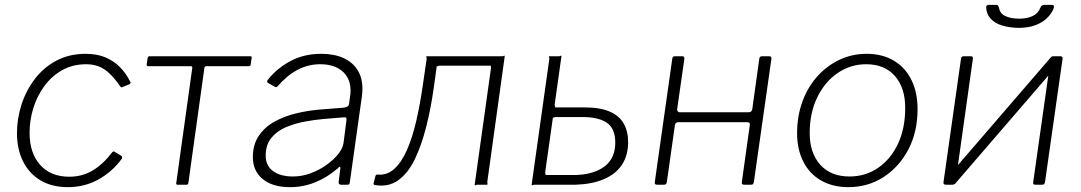

<svg xmlns="http://www.w3.org/2000/svg" viewBox="-20 -762 4459 792"><path d="M333 -540Q380 -540 414.5 -525.5Q449 -511 474 -486Q499 -461 516 -427Q519 -422 518.5 -419.5Q518 -417 515 -415L483 -402Q481 -401 478.5 -403Q476 -405 473 -410Q451 -441 430 -460.5Q409 -480 386 -488.5Q363 -497 336 -497Q280 -497 236.5 -472.5Q193 -448 163 -407Q133 -366 117.5 -316Q102 -266 102 -214Q102 -131 145.5 -82Q189 -33 266 -33Q318 -33 361 -58Q404 -83 443 -134Q449 -140 454 -135L479 -120Q482 -119 483.5 -115Q485 -111 483 -108Q462 -79 436.5 -57Q411 -35 383 -20Q355 -5 324 2.5Q293 10 260 10Q195 10 148 -17.5Q101 -45 75.5 -95.5Q50 -146 50 -213Q50 -272 68.5 -330Q87 -388 123.5 -436Q160 -484 213 -512Q266 -540 333 -540Z M1006 -489H831Q824 -489 823 -481L757 -7Q756 0 749 0H712Q706 0 707 -7L773 -481Q774 -485 772 -487Q770 -489 766 -489H591Q585 -489 585 -496L589 -523Q591 -530 597 -530H1012Q1020 -530 1018 -523L1014 -496Q1014 -489 1006 -489Z M1374 -68Q1328 -29 1279 -9.5Q1230 10 1176 10Q1104 10 1063.5 -23.5Q1023 -57 1023 -114Q1023 -165 1047 -201Q1071 -237 1111 -259.5Q1151 -282 1200 -294Q1249 -306 1299 -310L1399 -318Q1418 -320 1420 -334L1424 -364Q1425 -370 1425.5 -376Q1426 -382 1426 -388Q1426 -439 1392.5 -468Q1359 -497 1301 -497Q1251 -497 1207.5 -474Q1164 -451 1125 -406Q1122 -403 1119.5 -402.5Q1117 -402 1114 -404L1085 -420Q1083 -422 1082 -425Q1081 -428 1085 -433Q1122 -480 1178 -510Q1234 -540 1305 -540Q1359 -540 1397 -522.5Q1435 -505 1455 -473Q1475 -441 1475 -396Q1475 -389 1474.5 -381.5Q1474 -374 1473 -366L1423 -10Q1422 -3 1420 -1.5Q1418 0 1412 0H1387Q1382 0 1379 -3Q1376 -6 1377 -11L1384 -69Q1384 -80 1374 -68ZM1409 -265Q1410 -273 1408 -276Q1406 -279 1398 -278L1313 -271Q1279 -268 1238 -260.5Q1197 -253 1160 -237.5Q1123 -222 1099.5 -193.5Q1076 -165 1076 -120Q1076 -79 1106 -56.5Q1136 -34 1189 -34Q1226 -34 1262 -47.5Q1298 -61 1327 -82Q1358 -104 1376 -127.5Q1394 -151 1397 -172Z M1525 1Q1520 -1 1521 -6L1529 -37Q1531 -42 1537 -42Q1576 -38 1606 -65Q1636 -92 1658.5 -143Q1681 -194 1697 -263Q1713 -332 1724 -410L1740 -519Q1740 -524 1738.5 -527Q1737 -530 1741 -530H2051Q2057 -530 2059 -532Q2061 -534 2062 -530L1990 -11Q1990 -7 1991 -3.5Q1992 0 1988 0H1949Q1944 0 1941.5 2Q1939 4 1938 0L2005 -479Q2006 -485 2004.5 -488Q2003 -491 2007 -491H1794Q1789 -491 1786 -489Q1783 -487 1782 -491L1770 -405Q1758 -318 1738.5 -240.5Q1719 -163 1691 -105Q1663 -47 1622 -18Q1581 11 1525 1Z M2173 0 2246 -519Q2246 -524 2244.5 -527Q2243 -530 2247 -530H2285Q2291 -530 2293 -532Q2295 -534 2296 -530L2268 -331Q2268 -326 2269.5 -322.5Q2271 -319 2267 -319H2390Q2456 -319 2495.5 -301.5Q2535 -284 2553 -252Q2571 -220 2571 -177Q2571 -120 2545 -81.5Q2519 -43 2470 -22.5Q2421 -2 2354 0H2185Q2180 0 2177 2Q2174 4 2173 0ZM2228 -40H2356Q2432 -43 2475 -76.5Q2518 -110 2518 -174Q2518 -234 2480.5 -257.5Q2443 -281 2372 -279H2272Q2268 -279 2265 -277Q2262 -275 2261 -279L2229 -52Q2229 -47 2230.5 -43.5Q2232 -40 2228 -40Z M2692 0Q2685 0 2682.5 -2.5Q2680 -5 2681 -11L2753 -519Q2754 -530 2764 -530H2795Q2804 -530 2803 -519L2773 -310Q2773 -306 2776 -302.5Q2779 -299 2783 -299H3069Q3075 -299 3078.5 -302.5Q3082 -306 3083 -311L3112 -519Q3113 -530 3123 -530H3154Q3163 -530 3162 -519L3090 -13Q3089 -6 3086.5 -3Q3084 0 3076 0H3051Q3044 0 3041.5 -2.5Q3039 -5 3040 -11L3073 -246Q3074 -252 3071.5 -255Q3069 -258 3063 -258H2777Q2773 -258 2769 -255Q2765 -252 2764 -246L2731 -13Q2730 -6 2727.5 -3Q2725 0 2717 0Z M3480 10Q3415 10 3367 -17.5Q3319 -45 3293.5 -95.5Q3268 -146 3268 -212Q3268 -283 3290 -343Q3312 -403 3351.5 -447Q3391 -491 3443 -515.5Q3495 -540 3555 -540Q3620 -540 3667.5 -511.5Q3715 -483 3740 -431.5Q3765 -380 3765 -312Q3765 -218 3727 -145.5Q3689 -73 3624.5 -31.5Q3560 10 3480 10ZM3484 -34Q3550 -34 3602 -69.5Q3654 -105 3684 -168.5Q3714 -232 3714 -317Q3714 -400 3671.5 -448.5Q3629 -497 3553 -497Q3488 -497 3435 -460.5Q3382 -424 3351 -360Q3320 -296 3320 -213Q3320 -131 3363.5 -82.5Q3407 -34 3484 -34Z M3993 -519 3922 -13Q3921 0 3908 0H3883Q3876 0 3873.5 -2.5Q3871 -5 3872 -11L3944 -519Q3945 -530 3955 -530H3985Q3995 -530 3993 -519ZM4363 -519 4291 -13Q4290 -6 4287.5 -3Q4285 0 4277 0H4253Q4245 0 4243 -2.5Q4241 -5 4242 -11L4314 -519Q4315 -530 4324 -530H4355Q4364 -530 4363 -519ZM4316 -527 4344 -496 3918 -2 3891 -34ZM4180 -647Q4141 -648 4111.5 -657.5Q4082 -667 4065.5 -686Q4049 -705 4048 -731Q4047 -736 4050.5 -739Q4054 -742 4060 -742H4089Q4095 -742 4097 -739Q4099 -736 4101 -730Q4104 -707 4126.5 -696Q4149 -685 4185 -685Q4217 -685 4240 -696Q4263 -707 4272 -731Q4274 -737 4278 -739.5Q4282 -742 4287 -742H4318Q4324 -742 4326.5 -739Q4329 -736 4327 -730Q4322 -713 4304.5 -693Q4287 -673 4256 -660Q4225 -647 4180 -647Z"/></svg>

Font: Libre Franklin ExtraLight
Style: Italic
Weight: 250
Italic angle: -8°
Designer: Pablo Impallari, Rodrigo Fuenzalida, Nhung Nguyen
Foundry: Impallari Type
Version: Version 3.000